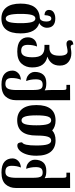

<svg xmlns="http://www.w3.org/2000/svg" viewBox="834 -1682 1088 2797"><g transform="rotate(90 1378.5 -284.0)"><path d="M33 -40Q33 -307 239 -319Q265 -321 279.5 -347Q294 -373 294 -414Q294 -449 283 -468Q272 -487 251 -487Q227 -487 215.5 -464Q204 -441 201 -388Q164 -389 144.5 -406Q125 -423 125 -453Q125 -498 160.5 -521.5Q196 -545 251 -545Q316 -545 350.5 -513.5Q385 -482 385 -422Q385 -388 365 -356.5Q345 -325 316 -311Q388 -292 427.5 -224Q467 -156 467 -40Q467 240 249 240Q147 240 90 169.5Q33 99 33 -40ZM318 -40Q318 -151 302 -203Q286 -255 250 -255Q214 -255 198.5 -203.5Q183 -152 183 -40Q183 72 199 124.5Q215 177 251 177Q287 177 302.5 124.5Q318 72 318 -40Z M524 -146Q524 -200 557 -237.5Q590 -275 658 -279Q634 -220 634 -143Q634 -94 654.5 -71Q675 -48 722 -48Q770 -48 792.5 -88Q815 -128 815 -213Q815 -308 779 -347.5Q743 -387 675 -387H634V-459H681Q731 -459 761.5 -490.5Q792 -522 792 -607Q792 -724 729 -724Q706 -724 671 -716Q639 -708 618 -708Q594 -708 580 -721Q566 -734 566 -757Q566 -780 581 -792.5Q596 -805 629 -808Q630 -787 639 -778Q648 -769 666 -769Q674 -769 689 -772Q726 -779 755 -779Q832 -779 884 -736Q936 -693 936 -612Q936 -539 901 -495Q866 -451 808 -431V-429Q881 -414 922 -360Q963 -306 963 -207Q963 -115 907 -53Q851 9 733 9Q624 9 574 -33.5Q524 -76 524 -146Z M1009 78Q1009 32 1044.5 -4Q1080 -40 1142 -44Q1117 14 1117 89Q1117 137 1137 159.5Q1157 182 1205 182Q1254 182 1273 144Q1292 106 1292 18V-198Q1292 -261 1287 -294.5Q1282 -328 1265.5 -344.5Q1249 -361 1215 -361Q1172 -361 1154 -337.5Q1136 -314 1136 -262Q1136 -183 1161 -121Q1119 -123 1089 -141.5Q1059 -160 1043.5 -188Q1028 -216 1028 -245Q1028 -323 1067 -368.5Q1106 -414 1191 -414Q1224 -414 1248.5 -409.5Q1273 -405 1292 -392H1297Q1292 -439 1292 -480V-641Q1292 -683 1287 -695Q1282 -707 1271 -707H1217V-760L1440 -761V30Q1440 120 1386.5 179.5Q1333 239 1214 239Q1107 239 1058 195.5Q1009 152 1009 78Z M1511 -270Q1511 -549 1737 -549Q1826 -549 1881 -500Q1931 -549 2026 -549Q2133 -549 2191 -479.5Q2249 -410 2249 -270Q2249 -183 2227.5 -120Q2206 -57 2172 -24.5Q2138 8 2101 8Q2075 8 2064.5 -9.5Q2054 -27 2054 -61Q2078 -73 2089 -124Q2100 -175 2100 -270Q2100 -383 2083 -434Q2066 -485 2027 -485Q1988 -485 1971.5 -434.5Q1955 -384 1955 -270Q1955 10 1732 10Q1627 10 1569 -60.5Q1511 -131 1511 -270ZM1806 -270Q1806 -383 1789 -434Q1772 -485 1733 -485Q1694 -485 1677.5 -434.5Q1661 -384 1661 -270Q1661 -158 1678 -105.5Q1695 -53 1734 -53Q1773 -53 1789.5 -105Q1806 -157 1806 -270Z M2288 78Q2288 32 2323.5 -4Q2359 -40 2421 -44Q2396 14 2396 89Q2396 137 2416 159.5Q2436 182 2484 182Q2533 182 2552 144Q2571 106 2571 18V-198Q2571 -261 2566 -294.5Q2561 -328 2544.5 -344.5Q2528 -361 2494 -361Q2451 -361 2433 -337.5Q2415 -314 2415 -262Q2415 -183 2440 -121Q2398 -123 2368 -141.5Q2338 -160 2322.5 -188Q2307 -216 2307 -245Q2307 -323 2346 -368.5Q2385 -414 2470 -414Q2503 -414 2527.5 -409.5Q2552 -405 2571 -392H2576Q2571 -439 2571 -480V-641Q2571 -683 2566 -695Q2561 -707 2550 -707H2496V-760L2719 -761V30Q2719 120 2665.5 179.5Q2612 239 2493 239Q2386 239 2337 195.5Q2288 152 2288 78Z"/></g></svg>

Font: Noto Serif Georgian Bold Cond
Style: Regular
Weight: 700
Width: 3
Designer: Monotype Design team
Foundry: Monotype Imaging Inc.
Version: Version 1.000